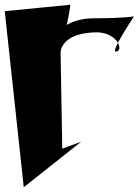

<svg xmlns="http://www.w3.org/2000/svg" viewBox="-72 -596 584 808"><path d="M-52 -549 28 192 270 0 190 30 183 -375C183 -395 202 -460 340 -460C428 -455 449 -379 415 -379C393 -379 492 -527 492 -527C492 -527 448 -519 322 -519C214 -519 138 -456 170 -402C197 -402 224 -562 224 -576Z"/></svg>

Font: Chaingun
Style: Regular
Weight: 400
Version: Version 0.91